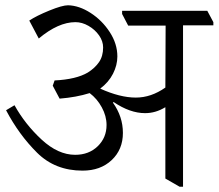

<svg xmlns="http://www.w3.org/2000/svg" viewBox="-20 -681 829 728"><path d="M789 -585H674V27H661L607 -4V-274H606Q570 -252 530 -252Q473 -252 411 -294L408 -292Q446 -239 446 -177Q446 -114 403.5 -74Q361 -34 293 -34Q189 -34 120.5 -102Q52 -170 3 -263L35 -282Q75 -210 137.5 -152Q200 -94 265 -94Q317 -94 350.5 -126.5Q384 -159 384 -207Q384 -241 366 -274Q348 -307 320 -328Q269 -312 206 -307L180 -356L187 -376Q269 -380 313 -406Q340 -423 355.5 -445.5Q371 -468 371 -501Q371 -525 355.5 -547Q340 -569 315.5 -583Q291 -597 266 -597Q201 -597 127 -535L91 -603Q118 -621 167 -641Q216 -661 238 -661Q280 -660 323.5 -632Q367 -604 396 -559.5Q425 -515 425 -467Q425 -434 408.5 -401.5Q392 -369 360 -345Q435 -311 495 -311Q553 -311 607 -349L608 -584H466L443 -628V-640H766L789 -597Z"/></svg>

Font: Martel Light
Style: Regular
Weight: 300
Designer: Dan Reynolds
Foundry: Dan Reynolds
Version: Version 1.001; ttfautohint (v1.1) -l 5 -r 5 -G 72 -x 0 -D la